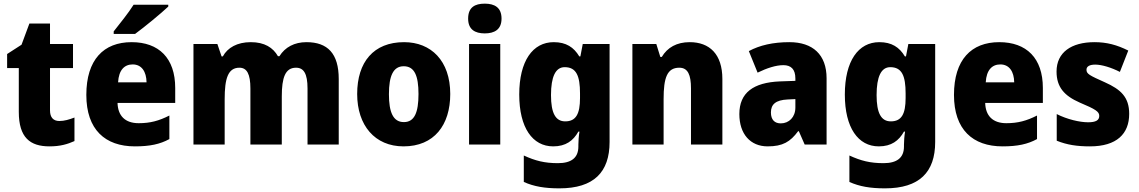

<svg xmlns="http://www.w3.org/2000/svg" viewBox="-20 -792 6242 1052"><path d="M305 -129C272 -129 254 -149 254 -187V-419H380V-551H254V-663H141L98 -547L19 -496V-419H83V-179C83 -38 145 10 251 10C310 10 350 -2 388 -19V-148C359 -137 333 -129 305 -129Z M902 -756V-766H712C684 -721 636 -662 603 -620V-606H720C772 -644 863 -719 902 -756ZM701 -561C548 -561 453 -465 453 -272C453 -82 556 10 719 10C801 10 857 -2 908 -30V-159C851 -130 803 -117 740 -117C665 -117 626 -158 624 -228H940V-310C940 -474 850 -561 701 -561ZM707 -439C756 -439 782 -400 783 -341H627C631 -409 662 -439 707 -439Z M1659 -561C1594 -561 1542 -534 1511 -484H1503C1476 -531 1430 -561 1354 -561C1280 -561 1227 -531 1201 -483H1194L1171 -551H1040V0H1211V-248C1211 -362 1229 -421 1292 -421C1333 -421 1352 -386 1352 -307V0H1524V-264C1524 -367 1543 -421 1602 -421C1644 -421 1665 -389 1665 -307V0H1836V-359C1836 -499 1775 -561 1659 -561Z M2447 -277C2447 -459 2342 -561 2194 -561C2027 -561 1937 -452 1937 -277C1937 -105 2034 10 2191 10C2359 10 2447 -107 2447 -277ZM2111 -276C2111 -377 2135 -429 2192 -429C2251 -429 2273 -377 2273 -277C2273 -176 2251 -123 2193 -123C2134 -123 2111 -177 2111 -276Z M2636 -772C2582 -772 2545 -752 2545 -690C2545 -630 2583 -609 2636 -609C2689 -609 2728 -630 2728 -690C2728 -751 2690 -772 2636 -772ZM2721 -551H2550V0H2721Z M3014 -561C2899 -561 2825 -458 2825 -274C2825 -92 2898 10 3011 10C3080 10 3121 -21 3149 -71H3155C3151 -47 3149 -18 3149 1V11C3149 73 3110 102 3037 102C2964 102 2913 89 2850 60V205C2906 230 2965 240 3045 240C3234 240 3320 151 3320 -14V-551H3173L3160 -483H3154C3124 -533 3082 -561 3014 -561ZM3074 -424C3138 -424 3158 -376 3158 -280V-255C3158 -168 3136 -127 3077 -127C3024 -127 2999 -172 2999 -271C2999 -372 3024 -424 3074 -424Z M3759 -561C3688 -561 3637 -532 3606 -480H3598L3576 -551H3445V0H3616V-249C3616 -366 3635 -421 3702 -421C3749 -421 3766 -382 3766 -308V0H3938V-359C3938 -496 3867 -561 3759 -561Z M4305 -561C4216 -561 4142 -544 4083 -512L4131 -394C4182 -419 4232 -435 4272 -435C4314 -435 4338 -413 4338 -362V-349L4253 -346C4108 -340 4031 -284 4031 -167C4031 -58 4091 10 4186 10C4269 10 4310 -15 4353 -73H4357L4389 0H4509V-363C4509 -493 4433 -561 4305 -561ZM4296 -247 4338 -249V-203C4338 -150 4303 -116 4258 -116C4225 -116 4204 -135 4204 -176C4204 -220 4230 -244 4296 -247Z M4798 -561C4683 -561 4609 -458 4609 -274C4609 -92 4682 10 4795 10C4864 10 4905 -21 4933 -71H4939C4935 -47 4933 -18 4933 1V11C4933 73 4894 102 4821 102C4748 102 4697 89 4634 60V205C4690 230 4749 240 4829 240C5018 240 5104 151 5104 -14V-551H4957L4944 -483H4938C4908 -533 4866 -561 4798 -561ZM4858 -424C4922 -424 4942 -376 4942 -280V-255C4942 -168 4920 -127 4861 -127C4808 -127 4783 -172 4783 -271C4783 -372 4808 -424 4858 -424Z M5455 -561C5302 -561 5207 -465 5207 -272C5207 -82 5310 10 5473 10C5555 10 5611 -2 5662 -30V-159C5605 -130 5557 -117 5494 -117C5419 -117 5380 -158 5378 -228H5694V-310C5694 -474 5604 -561 5455 -561ZM5461 -439C5510 -439 5536 -400 5537 -341H5381C5385 -409 5416 -439 5461 -439Z M6167 -168C6167 -260 6121 -302 6034 -341C5949 -379 5933 -387 5933 -410C5933 -428 5950 -438 5981 -438C6017 -438 6069 -422 6116 -398L6162 -515C6100 -546 6044 -561 5977 -561C5850 -561 5769 -505 5769 -400C5769 -314 5812 -267 5896 -230C5984 -193 6003 -180 6003 -157C6003 -133 5984 -122 5942 -122C5896 -122 5827 -138 5770 -167V-21C5827 2 5882 10 5952 10C6099 10 6167 -59 6167 -168Z"/></svg>

Font: Noto Sans Bengali SemiCondensed ExtraBold
Style: Regular
Weight: 800
Width: 4
Designer: Joana Ranito - Universal Thirst; Jelle Bosma - Monotype Design Team
Foundry: Universal Thirst ehf.
Version: Version 3.000